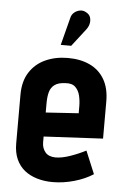

<svg xmlns="http://www.w3.org/2000/svg" viewBox="-53 -753 531 805"><g transform="rotate(5 213.0 -350.5)"><path d="M285 -638Q294 -650 296.5 -663.5Q299 -677 295 -689Q291 -701 278 -708Q265 -716 251 -713.5Q237 -711 226.5 -702Q216 -693 213 -679L183 -563H227ZM145 -149V-174L394 -187V-343Q394 -399 372 -436.5Q350 -474 310.5 -492.5Q271 -511 218 -511Q166 -511 124 -492Q82 -473 57.5 -435Q33 -397 33 -340V-135Q33 -97 45.5 -69Q58 -41 80.5 -23Q103 -5 133.5 4Q164 13 199 13Q244 13 289.5 0Q335 -13 369 -35L329 -131Q298 -115 263.5 -103Q229 -91 202 -91Q189 -91 178 -95Q167 -99 160 -107Q153 -115 149 -125.5Q145 -136 145 -149ZM283 -313V-284L145 -275V-314Q145 -342 150.5 -361.5Q156 -381 171.5 -392.5Q187 -404 217 -405Q245 -407 259 -393Q273 -379 278 -357.5Q283 -336 283 -313Z"/></g></svg>

Font: Advent Pro
Style: Bold
Weight: 700
Designer: VivaRado, Andreas Kalpakidis
Foundry: VivaRado, Andreas Kalpakidis
Version: Version 3.000